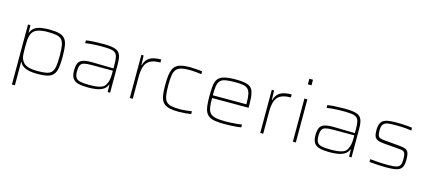

<svg xmlns="http://www.w3.org/2000/svg" viewBox="-65 -1369 4901 2194"><g transform="rotate(15 2385.0 -271.5)"><path d="M116 200V-510H145L147 -424H151Q167 -465 200 -485Q233 -505 276.5 -511.5Q320 -518 366 -518Q439 -518 484 -506.5Q529 -495 553 -466.5Q577 -438 585.5 -386.5Q594 -335 594 -255Q594 -175 585 -123.5Q576 -72 552 -43.5Q528 -15 483 -3.5Q438 8 366 8Q309 8 267 -0.5Q225 -9 197 -27.5Q169 -46 155 -77H151V200ZM354 -24Q421 -24 461.5 -32Q502 -40 523 -63.5Q544 -87 551.5 -133Q559 -179 559 -255Q559 -331 551.5 -377Q544 -423 523 -446.5Q502 -470 461.5 -478Q421 -486 354 -486Q278 -486 231.5 -467Q185 -448 168 -404Q156 -373 153.5 -336.5Q151 -300 151 -255Q151 -209 152.5 -173.5Q154 -138 163 -115Q183 -64 230 -44Q277 -24 354 -24Z M968 8Q897 8 851 -3Q805 -14 782.5 -45.5Q760 -77 760 -138Q760 -194 774.5 -225.5Q789 -257 825.5 -270Q862 -283 927 -283Q939 -283 968 -282.5Q997 -282 1035.5 -281Q1074 -280 1114 -279.5Q1154 -279 1189 -278V-324Q1189 -381 1181.5 -413.5Q1174 -446 1152.5 -461.5Q1131 -477 1091 -481.5Q1051 -486 986 -486Q960 -486 925 -484.5Q890 -483 857 -480Q824 -477 802 -473V-506Q837 -512 889 -515Q941 -518 1002 -518Q1058 -518 1097.5 -513Q1137 -508 1161.5 -496Q1186 -484 1200 -462.5Q1214 -441 1219 -408.5Q1224 -376 1224 -330V0H1195L1193 -86H1189Q1173 -44 1136 -24Q1099 -4 1054.5 2Q1010 8 968 8ZM967 -24Q1008 -24 1046.5 -27.5Q1085 -31 1115.5 -43.5Q1146 -56 1161 -84Q1177 -114 1183 -143.5Q1189 -173 1189 -210V-251H938Q881 -251 850 -243Q819 -235 807 -211Q795 -187 795 -138Q795 -92 809 -67Q823 -42 860.5 -33Q898 -24 967 -24Z M1457 0V-510H1484L1488 -397H1492Q1505 -447 1534 -473Q1563 -499 1603 -508.5Q1643 -518 1690 -518V-482Q1608 -482 1565.5 -456Q1523 -430 1507.5 -380Q1492 -330 1492 -259V0Z M2035 8Q1973 8 1932 -1Q1891 -10 1866 -29.5Q1841 -49 1829 -79.5Q1817 -110 1813 -153.5Q1809 -197 1809 -254Q1809 -318 1815 -363Q1821 -408 1835.5 -438.5Q1850 -469 1875 -486Q1900 -503 1938 -510.5Q1976 -518 2029 -518Q2067 -518 2108 -515Q2149 -512 2176 -507V-474Q2147 -479 2108 -482.5Q2069 -486 2037 -486Q1975 -486 1936.5 -476Q1898 -466 1878 -441Q1858 -416 1851 -371Q1844 -326 1844 -256Q1844 -183 1851 -137Q1858 -91 1878.5 -66.5Q1899 -42 1938 -33Q1977 -24 2041 -24Q2077 -24 2117 -28.5Q2157 -33 2182 -37V-4Q2156 1 2114.5 4.5Q2073 8 2035 8Z M2574 8Q2510 8 2466.5 1Q2423 -6 2396 -23.5Q2369 -41 2354.5 -71Q2340 -101 2335 -146Q2330 -191 2330 -254Q2330 -329 2335.5 -379.5Q2341 -430 2364 -460.5Q2387 -491 2437.5 -504.5Q2488 -518 2578 -518Q2640 -518 2680.5 -510Q2721 -502 2744.5 -484.5Q2768 -467 2779 -436.5Q2790 -406 2793.5 -361.5Q2797 -317 2797 -256V-243H2365Q2365 -177 2371.5 -134Q2378 -91 2399.5 -67Q2421 -43 2464 -33.5Q2507 -24 2579 -24Q2610 -24 2645 -26Q2680 -28 2714 -31Q2748 -34 2774 -38V-5Q2752 -1 2719 2Q2686 5 2648.5 6.5Q2611 8 2574 8ZM2762 -255V-296Q2762 -360 2753 -398Q2744 -436 2723 -455Q2702 -474 2666 -480Q2630 -486 2575 -486Q2504 -486 2462 -478.5Q2420 -471 2399 -449Q2378 -427 2371.5 -385.5Q2365 -344 2365 -275H2782Z M3000 0V-510H3027L3031 -397H3035Q3048 -447 3077 -473Q3106 -499 3146 -508.5Q3186 -518 3233 -518V-482Q3151 -482 3108.5 -456Q3066 -430 3050.5 -380Q3035 -330 3035 -259V0Z M3382 -677V-743H3425V-677ZM3386 0V-510H3421V0Z M3824 8Q3753 8 3707 -3Q3661 -14 3638.5 -45.5Q3616 -77 3616 -138Q3616 -194 3630.5 -225.5Q3645 -257 3681.5 -270Q3718 -283 3783 -283Q3795 -283 3824 -282.5Q3853 -282 3891.5 -281Q3930 -280 3970 -279.5Q4010 -279 4045 -278V-324Q4045 -381 4037.5 -413.5Q4030 -446 4008.5 -461.5Q3987 -477 3947 -481.5Q3907 -486 3842 -486Q3816 -486 3781 -484.5Q3746 -483 3713 -480Q3680 -477 3658 -473V-506Q3693 -512 3745 -515Q3797 -518 3858 -518Q3914 -518 3953.5 -513Q3993 -508 4017.5 -496Q4042 -484 4056 -462.5Q4070 -441 4075 -408.5Q4080 -376 4080 -330V0H4051L4049 -86H4045Q4029 -44 3992 -24Q3955 -4 3910.5 2Q3866 8 3824 8ZM3823 -24Q3864 -24 3902.5 -27.5Q3941 -31 3971.5 -43.5Q4002 -56 4017 -84Q4033 -114 4039 -143.5Q4045 -173 4045 -210V-251H3794Q3737 -251 3706 -243Q3675 -235 3663 -211Q3651 -187 3651 -138Q3651 -92 3665 -67Q3679 -42 3716.5 -33Q3754 -24 3823 -24Z M4492 8Q4463 8 4427 6.5Q4391 5 4356 2.5Q4321 0 4292 -3V-36Q4337 -32 4366 -29.5Q4395 -27 4416 -26Q4437 -25 4457.5 -24.5Q4478 -24 4508 -24Q4574 -24 4606 -33.5Q4638 -43 4648 -67Q4658 -91 4658 -133Q4658 -179 4650 -199.5Q4642 -220 4623 -226.5Q4604 -233 4570 -235L4398 -249Q4348 -253 4321 -265Q4294 -277 4284 -302.5Q4274 -328 4274 -373Q4274 -425 4288 -454.5Q4302 -484 4329.5 -497.5Q4357 -511 4397.5 -514.5Q4438 -518 4491 -518Q4516 -518 4545.5 -516.5Q4575 -515 4605 -512.5Q4635 -510 4660 -506V-473Q4623 -479 4594.5 -481.5Q4566 -484 4537.5 -485Q4509 -486 4471 -486Q4423 -486 4386.5 -482Q4350 -478 4329.5 -456Q4309 -434 4309 -380Q4309 -340 4317 -320.5Q4325 -301 4345 -294.5Q4365 -288 4400 -285L4564 -271Q4616 -267 4644 -256.5Q4672 -246 4682.5 -218Q4693 -190 4693 -133Q4693 -87 4681.5 -58.5Q4670 -30 4646 -16Q4622 -2 4584 3Q4546 8 4492 8Z"/></g></svg>

Font: Saira Expanded Thin
Style: Regular
Weight: 250
Width: 7
Designer: Hector Gatti with collaboration of the Omnibus-Type team
Foundry: Omnibus-Type
Version: Version 1.101